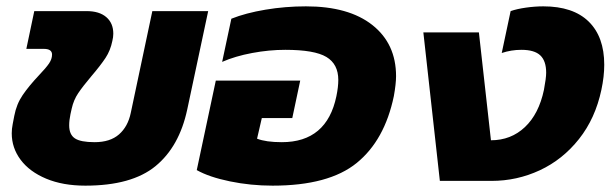

<svg xmlns="http://www.w3.org/2000/svg" viewBox="-20 -570 1929 605"><path d="M17 -150Q17 -164 20 -179L25 -205Q32 -242 51.5 -270.5Q71 -299 102 -332Q125 -356 134.5 -370Q144 -384 144 -398Q144 -416 118 -416H63L88 -535H253Q293 -535 315 -516Q337 -497 337 -464Q337 -453 334 -441Q328 -411 312.5 -387.5Q297 -364 268 -330Q241 -298 226.5 -276.5Q212 -255 206 -228L202 -210Q198 -191 198 -175Q198 -146 216 -134Q234 -122 278 -122Q327 -122 355 -146.5Q383 -171 392 -214L460 -535H636L570 -225Q545 -108 470 -46.5Q395 15 249 15Q178 15 125.5 -7Q73 -29 45 -66.5Q17 -104 17 -150Z M600 -34 660 -316H926L901 -198H805L790 -133Q818 -122 868 -122Q1010 -122 1040 -267Q1046 -296 1046 -318Q1046 -368 1008.5 -390.5Q971 -413 879 -413Q828 -413 774.5 -403Q721 -393 680 -375L709 -511Q754 -529 816.5 -539.5Q879 -550 944 -550Q1079 -550 1153.5 -491Q1228 -432 1228 -330Q1228 -306 1221 -267Q1192 -128 1104 -56.5Q1016 15 839 15Q770 15 704.5 1.5Q639 -12 600 -34Z M1314 -468H1489L1527 -128Q1590 -128 1634 -169.5Q1678 -211 1694 -287Q1701 -324 1701 -341Q1701 -378 1682.5 -395.5Q1664 -413 1623 -413Q1591 -413 1561 -403L1589 -535Q1609 -542 1637.5 -546Q1666 -550 1692 -550Q1786 -550 1835 -502Q1884 -454 1884 -366Q1884 -329 1875 -287Q1856 -197 1804.5 -132Q1753 -67 1681 -33.5Q1609 0 1529 0H1366Z"/></svg>

Font: Prompt
Style: Bold Italic
Weight: 700
Italic angle: -12°
Designer: Katatrad Team
Foundry: CadsonDemak
Version: Version 1.001